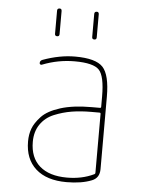

<svg xmlns="http://www.w3.org/2000/svg" viewBox="-53 -772 606 824"><g transform="rotate(5 250.0 -360.0)"><path d="M384.8 -41V-294.9Q384.8 -299.8 379.9 -299.8H344.7Q298.8 -299.8 260.3 -293.5Q221.7 -287.1 185.1 -272Q148.4 -256.8 127 -225.6Q105.5 -194.3 105.5 -150.4Q105.5 -82 147 -45.9Q188.5 -9.8 264.6 -9.8Q329.1 -9.8 379.9 -34.2Q384.8 -36.1 384.8 -41ZM379.9 -320.3Q384.8 -320.3 384.8 -325.2V-370.1Q384.8 -457 360.4 -483.4Q335.9 -509.8 254.9 -509.8Q183.6 -509.8 116.2 -483.4Q112.3 -481.4 108.9 -483.4Q105.5 -485.4 105.5 -489.3Q105.5 -500 116.2 -503.9Q188.5 -530.3 254.9 -530.3Q343.8 -530.3 374.5 -497.6Q405.3 -464.8 405.3 -370.1V-58.6Q405.3 -20.5 373 -7.8Q329.1 9.8 264.6 9.8Q178.7 9.8 131.8 -32.2Q85 -74.2 85 -150.4Q85 -179.7 94.2 -205.1Q103.5 -230.5 129.4 -258.3Q155.3 -286.1 210 -303.2Q264.6 -320.3 344.7 -320.3ZM320.3 -620.1V-719.7Q320.3 -729.5 330.1 -730Q339.8 -730.5 339.8 -719.7V-620.1Q339.8 -610.4 330.1 -610.4Q320.3 -610.4 320.3 -620.1ZM160.2 -620.1V-719.7Q160.2 -729.5 169.9 -730Q179.7 -730.5 179.7 -719.7V-620.1Q179.7 -610.4 169.9 -610.4Q160.2 -610.4 160.2 -620.1Z"/></g></svg>

Font: Rounded Mgen+ 1mn thin
Style: Regular
Weight: 100
Designer: [Source Han Sans]
Ryoko NISHIZUKA  (kana & ideographs); Paul D. Hunt (Latin, Greek & Cyrillic); Wenlong ZHANG  (bopomofo
Version: Version 1.059.20150602